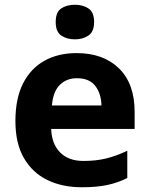

<svg xmlns="http://www.w3.org/2000/svg" viewBox="-20 -780 631 810"><path d="M303 -556Q416 -556 482 -491.5Q548 -427 548 -308V-236H196Q198 -173 233.5 -137Q269 -101 332 -101Q385 -101 428 -111.5Q471 -122 517 -144V-29Q477 -9 432.5 0.5Q388 10 325 10Q243 10 180 -20.5Q117 -51 81 -113Q45 -175 45 -269Q45 -365 77.5 -428.5Q110 -492 168 -524Q226 -556 303 -556ZM304 -450Q261 -450 232.5 -422Q204 -394 199 -335H408Q407 -385 382 -417.5Q357 -450 304 -450ZM296 -760Q329 -760 353 -744.5Q377 -729 377 -687Q377 -646 353 -630Q329 -614 296 -614Q262 -614 238.5 -630Q215 -646 215 -687Q215 -729 238.5 -744.5Q262 -760 296 -760Z"/></svg>

Font: Noto Sans Tai Tham
Style: Bold
Weight: 700
Designer: Monotype Design Team 2013. Revised by David WIlliams 2020
Foundry: Monotype Imaging Inc.
Version: Version 2.002; ttfautohint (v1.8.4.7-5d5b)